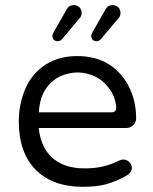

<svg xmlns="http://www.w3.org/2000/svg" viewBox="-20 -719 593 743"><path d="M429.7 -304.2Q429.7 -303.2 429.7 -301.8Q429.7 -300.3 429.7 -298.3Q428.7 -293 424.8 -289.1Q419.9 -284.2 411.1 -284.2H130.4L130.9 -291.5Q134.8 -347.2 164.1 -384.8Q183.6 -409.2 211.9 -423.3Q245.6 -438.5 280.3 -438.5Q315.9 -438.5 349.1 -422.4Q382.3 -405.8 404.8 -373Q425.8 -345.2 429.7 -304.2ZM467.3 -38.1Q490.2 -50.8 490.2 -69.8Q490.2 -83 480.2 -92.3Q470.2 -101.6 457 -101.6Q448.2 -101.6 442.4 -98.1Q410.6 -82.5 379.2 -75Q347.7 -67.4 307.6 -67.4Q223.1 -67.4 176.8 -113.8Q139.2 -151.4 130.9 -215.8L129.9 -223.6H467.8Q485.4 -223.6 496.1 -234.9Q506.8 -246.1 506.8 -261.7Q506.8 -328.6 479 -383.3Q451.7 -437.5 402.3 -469.7Q350.6 -502 278.8 -502Q207 -502 155 -468Q103 -434.1 77.6 -374.5Q52.7 -314 52.7 -249Q52.7 -127.4 119.1 -61Q184.6 3.9 299.8 3.9Q354.5 3.9 390.9 -6.1Q427.2 -16.1 467.3 -38.1ZM333 -580.1Q333 -570.8 338.6 -565.2Q344.2 -559.6 353.5 -559.6Q363.8 -559.6 370.6 -567.9L438.5 -648.4Q446.3 -656.2 446.3 -668.9Q446.3 -686 433.1 -694.3Q425.8 -699.2 416 -699.2Q397 -699.2 388.7 -683.1L338.9 -596.2Q333 -585.9 333 -580.1ZM220.2 -567.9 288.1 -648.4Q295.9 -656.2 295.9 -668.9Q295.9 -682.6 287.1 -690.9Q278.3 -699.2 265.6 -699.2Q246.6 -699.2 238.3 -683.1L188.5 -596.2Q182.6 -585.9 182.6 -580.6Q182.6 -570.8 188.2 -565.2Q193.8 -559.6 203.6 -559.6Q213.4 -559.6 220.2 -567.9ZM404.8 -373Q404.8 -373 404.8 -373Z"/></svg>

Font: YuPearl-Light
Style: Light
Weight: 300
Designer: Max Yao
Foundry: Max-Everyday
Version: Version 1.011; ttfautohint (v1.8.3)